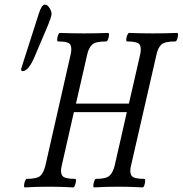

<svg xmlns="http://www.w3.org/2000/svg" viewBox="-20 -811 794 834"><path d="M88 3Q84 3 84.5 -6Q85 -15 88.5 -24.5Q92 -34 96 -34Q143 -34 156.5 -48.5Q170 -63 177 -91L287 -575Q293 -602 286 -616.5Q279 -631 232 -631Q228 -631 228.5 -640.5Q229 -650 232.5 -659Q236 -668 240 -668Q266 -667 292.5 -666.5Q319 -666 344 -666Q370 -666 396.5 -666.5Q423 -667 449 -668Q454 -668 453.5 -659Q453 -650 449.5 -640.5Q446 -631 441 -631Q394 -631 379.5 -616.5Q365 -602 359 -575L310 -361H540L589 -575Q595 -602 587 -616.5Q579 -631 532 -631Q528 -631 528.5 -640.5Q529 -650 533 -659Q537 -668 541 -668Q567 -667 593 -666.5Q619 -666 645 -666Q671 -666 697.5 -666.5Q724 -667 749 -668Q754 -668 753.5 -659Q753 -650 749.5 -640.5Q746 -631 741 -631Q695 -631 680.5 -617Q666 -603 660 -575L549 -91Q542 -63 551 -48.5Q560 -34 606 -34Q611 -34 610.5 -24.5Q610 -15 607 -6Q604 3 599 3Q547 0 494 0Q442 0 389 3Q385 3 385.5 -6Q386 -15 389.5 -24.5Q393 -34 397 -34Q442 -34 456.5 -48.5Q471 -63 478 -91L531 -324H301L248 -91Q241 -63 250 -48.5Q259 -34 306 -34Q311 -34 310 -24.5Q309 -15 305.5 -6Q302 3 298 3Q246 0 193 0Q141 0 88 3ZM78 -502Q72 -502 72 -510Q72 -513 74 -519L149 -753Q161 -791 175 -791Q186 -791 195 -776.5Q204 -762 204 -750Q204 -745 199 -729.5Q194 -714 181 -684L133 -571Q105 -502 78 -502Z"/></svg>

Font: Junicode Two Beta Condensed
Style: Italic
Weight: 400
Width: 3
Italic angle: -9°
Version: Version 1.053; ttfautohint (v1.8.4)